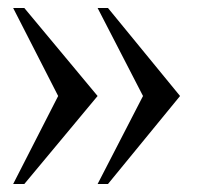

<svg xmlns="http://www.w3.org/2000/svg" viewBox="-20 -457 520 482"><path d="M251 -437 432 -216 251 5H225L339 -216L225 -437ZM41 -437 225 -216 41 5H13L126 -216L13 -437Z"/></svg>

Font: Ponomar Unicode TT
Style: Regular
Weight: 400
Designer: Vladislav V. Dorosh, Yuri A.W. Shardt, Nikita Simmons, Aleksandr Andreev
Foundry: Ponomar Project
Version: 1.1